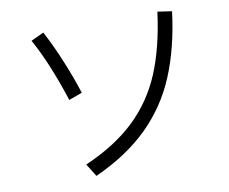

<svg xmlns="http://www.w3.org/2000/svg" viewBox="-82 -839 1165 978"><g transform="rotate(-10 500.0 -350.0)"><path d="M299 -31Q458 -100 558 -196Q658 -292 712.5 -422Q767 -552 791 -735L865 -724Q841 -535 781.5 -393.5Q722 -252 614 -146Q506 -40 340 35ZM271 -370Q206 -570 134 -700L200 -731Q239 -658 276.5 -567.5Q314 -477 340 -395Z"/></g></svg>

Font: IBM Plex Sans JP
Style: Regular
Weight: 400
Designer: Mike Abbink; Paul van der Laan; Pieter van Rosmalen; Wujin Sim; Yejin Wi; Jinhee Kim; Boomi Park; Yona Kim; Kichan Ma
Foundry: Sandoll Inc.
Version: Version 1.001